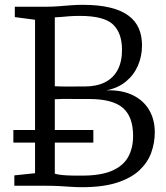

<svg xmlns="http://www.w3.org/2000/svg" viewBox="-20 -771 690 797"><path d="M125.5 -52V-689L41.5 -700V-743H166.5Q196.5 -743 222.5 -745Q248.5 -747 273 -749Q297.5 -751 322.5 -751Q389.5 -751 436.8 -739.5Q484 -728 513.2 -706.2Q542.5 -684.5 556 -653.5Q569.5 -622.5 569.5 -583Q569.5 -538 552.8 -499Q536 -460 503 -432.8Q470 -405.5 421.5 -396Q485 -398 530 -376.5Q575 -355 598.8 -315Q622.5 -275 622.5 -222Q622.5 -178 607.8 -137.2Q593 -96.5 558.8 -64.2Q524.5 -32 466.2 -13Q408 6 321.5 6Q297 6 275.2 4.5Q253.5 3 227.2 1.5Q201 0 162.5 0H39.5V-43ZM207.5 -413Q219 -412.5 236 -412Q253 -411.5 271 -411.8Q289 -412 305 -412Q321 -412 330.5 -412Q381 -412 415.8 -429.5Q450.5 -447 468.5 -481Q486.5 -515 486.5 -564Q486.5 -634 449 -669.5Q411.5 -705 311.5 -705Q287 -705 267.2 -703.5Q247.5 -702 232.5 -700.5Q217.5 -699 207.5 -699ZM207.5 -50Q220.5 -46 240.5 -44.2Q260.5 -42.5 282 -42.2Q303.5 -42 320.5 -42Q398 -42 444.5 -62Q491 -82 511.8 -119Q532.5 -156 532.5 -207Q532.5 -286.5 490 -323.2Q447.5 -360 350.5 -360Q337 -360 317.5 -360Q298 -360 276.8 -360.2Q255.5 -360.5 237.2 -360.2Q219 -360 207.5 -359ZM367.5 -231.5V-179H35.5V-231.5Z"/></svg>

Font: Merriweather Light 18pt Light
Style: Regular
Weight: 300
Version: Version 2.100